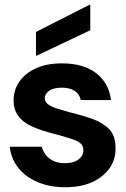

<svg xmlns="http://www.w3.org/2000/svg" viewBox="-20 -774 531 806"><path d="M254 12Q188 12 137 -10Q86 -32 56 -70.5Q26 -109 21 -158H155Q160 -140 172 -124Q184 -108 204.5 -98.5Q225 -89 252 -89Q279 -89 296.5 -97Q314 -105 322 -117Q330 -129 330 -142Q330 -162 317.5 -172.5Q305 -183 281.5 -190.5Q258 -198 227 -207Q194 -215 160.5 -225.5Q127 -236 99 -251Q71 -266 54 -291Q37 -316 37 -352Q37 -396 61 -431Q85 -466 130.5 -487Q176 -508 240 -508Q330 -508 383.5 -467Q437 -426 446 -354H319Q314 -379 293.5 -392.5Q273 -406 240 -406Q205 -406 186.5 -393Q168 -380 168 -361Q168 -347 180.5 -337Q193 -327 216 -319.5Q239 -312 272 -303Q325 -290 368.5 -274.5Q412 -259 438.5 -231.5Q465 -204 465 -152Q466 -105 440 -68Q414 -31 367 -9.5Q320 12 254 12ZM131 -539V-640L356 -754H359V-647Z"/></svg>

Font: DM Sans 36pt
Style: Bold
Weight: 700
Version: Version 4.004;gftools[0.9.30]